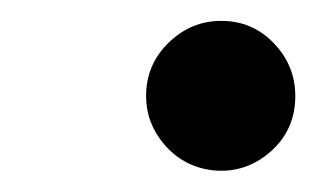

<svg xmlns="http://www.w3.org/2000/svg" viewBox="-20 -438 322 184"><path d="M120 -346Q120 -376 141.5 -397Q163 -418 192 -418Q222 -418 242.5 -396.5Q263 -375 263 -346Q263 -313 238.5 -292Q214 -271 182 -275Q155 -279 137.5 -299.5Q120 -320 120 -346Z"/></svg>

Font: Ibarra Real Nova SemiBold
Style: Italic
Weight: 600
Italic angle: -22°
Designer: Jose Maria Ribagorda & Octavio Pardo
Foundry: Octavio Pardo
Version: Version 1.014